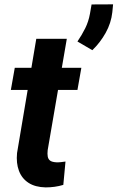

<svg xmlns="http://www.w3.org/2000/svg" viewBox="-20 -833 528 863"><path d="M345.7 -528.3 328.1 -428.7H28.8L46.4 -528.3ZM143.1 -658.7H280.3L194.3 -158.2Q192.4 -141.1 194.6 -129.2Q196.8 -117.2 205.6 -110.8Q214.4 -104.5 232.9 -103.5Q243.2 -103 253.4 -104.2Q263.7 -105.5 274.4 -106.9L264.6 -2Q245.1 3.9 225.3 6.6Q205.6 9.3 185.1 9.3Q138.2 8.3 108.2 -11.2Q78.1 -30.8 65.2 -65.2Q52.2 -99.6 56.6 -145ZM488.3 -813.5 484.9 -778.3Q479.5 -729 454.8 -685.1Q430.2 -641.1 395 -607.4L328.1 -646.5Q348.1 -675.8 363 -705.8Q377.9 -735.8 384.3 -771L391.6 -813Z"/></svg>

Font: Roboto
Style: Bold Italic
Weight: 700
Italic angle: -12°
Designer: Christian Robertson
Foundry: Google
Version: Version 3.0